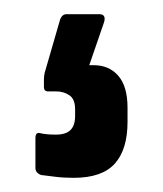

<svg xmlns="http://www.w3.org/2000/svg" viewBox="-20 -60 230 271"><path d="M84 191Q70 191 58 189.5Q46 188 38 187Q30 184 30 177V135Q30 126 37 128Q41 129 46.5 129.5Q52 130 59 130Q73 130 79.5 123.5Q86 117 86 104V94Q86 80 78 74.5Q70 69 59 69H48Q42 69 42 63Q42 58 42 52.5Q42 47 43 43L65 -33Q68 -40 74 -40H120Q130 -40 127 -29L106 32H112Q134 32 147 47Q160 62 160 92V112Q160 151 142 171Q124 191 84 191Z"/></svg>

Font: Sofia Sans Extra Condensed
Style: Bold
Weight: 700
Designer: Botio Nikoltchev, Ani Petrova
Foundry: lettersoup
Version: Version 4.101